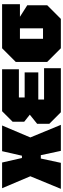

<svg xmlns="http://www.w3.org/2000/svg" viewBox="595 -1195 600 1830"><g transform="rotate(-90 895.0 -280.0)"><path d="M10 0 130 -291 16 -560H261L304 -371H326L369 -560H614L500 -291L620 0H372L331 -191H299L258 0Z M740 0 630 -110V-226L717 -296L650 -349V-460L750 -560H1150V-400H881V-345H1120V-215H861V-160H1160V0Z M1220 -130V-430L1350 -560H1770V-390H1650L1760 -320V-130L1630 0H1350ZM1440 -170H1540V-390H1440Z"/></g></svg>

Font: Tektur Black
Style: Regular
Weight: 900
Designer: Adam Jagosz
Foundry: Adam Jagosz
Version: Version 1.005;gftools[0.9.30]